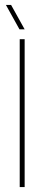

<svg xmlns="http://www.w3.org/2000/svg" viewBox="-20 -759 180 779"><path d="M60 0V-600H80V0ZM59 -640 4 -739H25L80 -640Z"/></svg>

Font: Big Shoulders Stencil Thin
Style: Regular
Weight: 100
Designer: Patric King
Foundry: XO Type Co
Version: Version 2.001